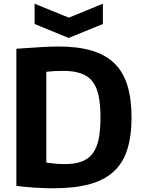

<svg xmlns="http://www.w3.org/2000/svg" viewBox="-20 -1000 764 1032"><path d="M166 -980 350 -905 533 -980V-871L349 -796L166 -871ZM267 12Q216 12 164.5 8.5Q113 5 68 -1V-738Q140 -743 196 -746.5Q252 -750 295 -750Q398 -750 472.5 -728Q547 -706 594.5 -660Q642 -614 664.5 -541.5Q687 -469 687 -369Q687 -267 663.5 -194.5Q640 -122 589.5 -76.5Q539 -31 459.5 -9.5Q380 12 267 12ZM327 -118Q380 -118 417 -131Q454 -144 477 -173.5Q500 -203 510 -251Q520 -299 520 -370Q520 -440 509.5 -487.5Q499 -535 475.5 -564Q452 -593 413.5 -606Q375 -619 320 -619Q299 -619 276.5 -618Q254 -617 229 -614V-126Q256 -122 279.5 -120Q303 -118 327 -118Z"/></svg>

Font: Encode Sans Narrow
Style: Bold
Weight: 700
Designer: Pablo Impallari, Andres Torresi
Foundry: Pablo Impallari, Andres Torresi
Version: Version 1.000; ttfautohint (v1.00) -l 8 -r 50 -G 200 -x 14 -